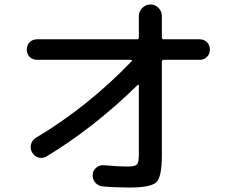

<svg xmlns="http://www.w3.org/2000/svg" viewBox="-20 -818 1040 860"><path d="M146 -550Q126 -550 113 -563Q100 -576 100 -596Q100 -616 113 -629Q126 -642 146 -642H594Q602 -642 602 -651V-746Q602 -767 617.5 -782.5Q633 -798 654 -798Q675 -798 690 -782.5Q705 -767 705 -746V-651Q705 -642 714 -642H874Q894 -642 907 -629Q920 -616 920 -596Q920 -576 907 -563Q894 -550 874 -550H714Q705 -550 705 -541V-122Q705 -26 680.5 -2Q656 22 560 22Q496 22 440 17Q420 15 407 0Q394 -15 395 -35Q396 -54 411 -67Q426 -80 446 -78Q509 -72 550 -72Q584 -72 593 -81Q602 -90 602 -125V-435Q602 -437 600 -438Q598 -439 597 -438Q404 -248 188 -117Q171 -107 152.5 -112.5Q134 -118 124 -135Q114 -152 119 -171.5Q124 -191 141 -201Q374 -340 570 -544Q572 -546 570.5 -548Q569 -550 567 -550Z"/></svg>

Font: Rounded Mplus 1c Medium
Style: Regular
Weight: 500
Version: Version 1.059.20150529